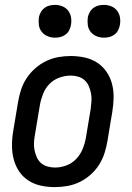

<svg xmlns="http://www.w3.org/2000/svg" viewBox="-20 -757 540 785"><path d="M204 8Q175 8 147 2Q119 -4 96 -19Q73 -34 58 -56.5Q43 -79 36 -106Q29 -133 29 -162Q29 -191 34 -221L54 -341Q58 -365 66 -390Q74 -415 89 -437.5Q104 -460 124.5 -478Q145 -496 169 -507.5Q193 -519 218.5 -523.5Q244 -528 269 -528Q298 -528 326 -522Q354 -516 377 -501Q400 -486 415.5 -463.5Q431 -441 438 -414Q445 -387 444.5 -358Q444 -329 439 -299L419 -179Q415 -155 407 -130Q399 -105 384.5 -82.5Q370 -60 349.5 -42Q329 -24 305 -12.5Q281 -1 255 3.5Q229 8 204 8ZM205 -72Q228 -72 251 -80.5Q274 -89 291 -106.5Q308 -124 317.5 -147Q327 -170 331 -193L351 -313Q353 -329 354 -345Q355 -361 352 -376Q349 -391 343 -405Q337 -419 326 -429Q315 -439 300 -443.5Q285 -448 269 -448Q246 -448 222.5 -439.5Q199 -431 182 -413.5Q165 -396 156 -373Q147 -350 143 -327L123 -207Q120 -191 119 -175Q118 -159 121 -144Q124 -129 130 -115Q136 -101 147 -91Q158 -81 173.5 -76.5Q189 -72 205 -72ZM405 -603Q389 -603 374.5 -609Q360 -615 350.5 -627Q341 -639 339 -654.5Q337 -670 339 -686Q341 -697 347 -707.5Q353 -718 362.5 -725Q372 -732 383 -734.5Q394 -737 405 -737Q421 -737 435.5 -731Q450 -725 459 -713Q468 -701 470.5 -685.5Q473 -670 470 -654Q468 -643 462.5 -632.5Q457 -622 447 -615Q437 -608 426.5 -605.5Q416 -603 405 -603ZM205 -603Q189 -603 174.5 -609Q160 -615 150.5 -627Q141 -639 139 -654.5Q137 -670 139 -686Q141 -697 147 -707.5Q153 -718 162.5 -725Q172 -732 183 -734.5Q194 -737 205 -737Q221 -737 235.5 -731Q250 -725 259 -713Q268 -701 270.5 -685.5Q273 -670 270 -654Q268 -643 262.5 -632.5Q257 -622 247 -615Q237 -608 226.5 -605.5Q216 -603 205 -603Z"/></svg>

Font: Iosevka Medium
Style: Italic
Weight: 500
Italic angle: -9°
Monospace: yes
Designer: Belleve Invis
Foundry: Belleve Invis
Version: Version 32.5.0; ttfautohint (v1.8.4)